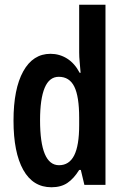

<svg xmlns="http://www.w3.org/2000/svg" viewBox="-20 -780 526 810"><path d="M197 10Q119 10 78 -63.5Q37 -137 37 -271Q37 -405 78 -479Q119 -553 193 -553Q231 -553 263 -533Q295 -513 316 -473H320Q318 -500 316 -520Q314 -540 314 -559V-760H425V0H336L321 -63H314Q291 -26 264 -8Q237 10 197 10ZM229 -83Q272 -83 293 -124.5Q314 -166 314 -252V-283Q314 -373 293.5 -414.5Q273 -456 228 -456Q188 -456 168.5 -409.5Q149 -363 149 -273Q149 -83 229 -83Z"/></svg>

Font: Noto Sans Malayalam ExtraCondensed SemiBold
Style: Regular
Weight: 600
Width: 2
Designer: Jelle Bosma - Monotype Design Team
Foundry: Monotype Imaging Inc.
Version: Version 2.104; ttfautohint (v1.8.4.7-5d5b)